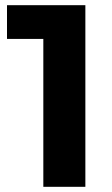

<svg xmlns="http://www.w3.org/2000/svg" viewBox="-20 -720 432 740"><path d="M147 0V-570H7V-700H309V0Z"/></svg>

Font: Montserrat
Style: Bold
Weight: 700
Designer: Julieta Ulanovsky
Foundry: Julieta Ulanovsky
Version: Version 9.000; ttfautohint (v1.8.4.7-5d5b)